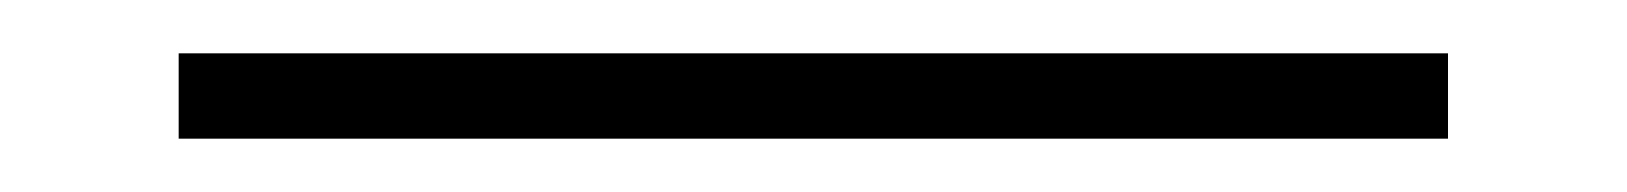

<svg xmlns="http://www.w3.org/2000/svg" viewBox="-20 63 610 72"><path d="M47 83H523V115H47Z"/></svg>

Font: League Mono Narrow Thin
Style: Regular
Weight: 100
Width: 3
Designer: Tyler Finck
Foundry: The League of Moveable Type / Tyler Finck
Version: Version 2.210